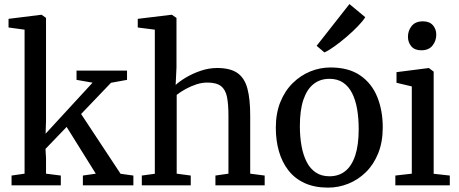

<svg xmlns="http://www.w3.org/2000/svg" viewBox="-20 -890 2204 922"><path d="M35.5 0V-47L98 -56V-747.5L21 -758V-799.5L177 -819H180L201 -804V-309.5L199 -248L424.5 -493L347.5 -506.5V-551H590V-506.5L513 -492.5L369.5 -342.5L559 -55.5L620.5 -47V0H378V-47L440 -56L300 -280.5L198.5 -175L201 -130V-56L272 -47V0Z M723.5 -55.5V-747.5L641.5 -758V-799.5L802 -819H805.5L827.5 -804V-566.5L823.5 -482Q841.5 -499 873.2 -518Q905 -537 944 -550.2Q983 -563.5 1022.5 -563.5Q1085.5 -563.5 1120 -539.5Q1154.5 -515.5 1168 -465Q1181.5 -414.5 1181.5 -336V-56L1251 -47V0H1014.5V-47L1077 -56V-336Q1077 -389.5 1070 -424.5Q1063 -459.5 1041.2 -476.5Q1019.5 -493.5 975.5 -493.5Q949.5 -493.5 922.8 -484.8Q896 -476 871.5 -462.5Q847 -449 828.5 -434.5V-56L896 -47V0H661V-47Z M1304.5 -276.5Q1304.5 -346.5 1326.5 -400.5Q1348.5 -454.5 1386 -491.2Q1423.5 -528 1470.2 -547Q1517 -566 1567 -566Q1654 -566 1709.5 -528Q1765 -490 1791.5 -424.8Q1818 -359.5 1818 -278.5Q1818 -208 1796.2 -154Q1774.5 -100 1737 -63.2Q1699.5 -26.5 1652.5 -7.8Q1605.5 11 1555.5 11Q1490.5 11 1443 -10.8Q1395.5 -32.5 1365 -71.8Q1334.5 -111 1319.5 -163.2Q1304.5 -215.5 1304.5 -276.5ZM1562 -43.5Q1607 -43.5 1638.2 -68.5Q1669.5 -93.5 1686 -144Q1702.5 -194.5 1702.5 -270Q1702.5 -321.5 1695 -365.5Q1687.5 -409.5 1671 -442.2Q1654.5 -475 1627.8 -493.2Q1601 -511.5 1562 -511.5Q1517.5 -511.5 1485.8 -486.5Q1454 -461.5 1437 -411.2Q1420 -361 1420 -284.5Q1420 -233 1428 -189Q1436 -145 1452.8 -112.2Q1469.5 -79.5 1496.8 -61.5Q1524 -43.5 1562 -43.5ZM1537.5 -638.5 1500.5 -670 1658 -870.5 1734 -807.5Q1723 -789.5 1699 -764.5Q1675 -739.5 1645 -713.8Q1615 -688 1586.8 -667.8Q1558.5 -647.5 1538.5 -638.5Z M1878.5 0V-47L1957.5 -56V-475L1884 -492.5V-543.5L2036.5 -563H2040L2062.5 -546V-55.5L2140 -47V0ZM2002.5 -648.5Q1971.5 -648.5 1955.2 -667.5Q1939 -686.5 1939 -713.5Q1939 -742.5 1956.8 -765Q1974.5 -787.5 2010.5 -787.5H2011.5Q2042.5 -787.5 2058.8 -768.8Q2075 -750 2075 -723.5Q2075 -694 2057 -671.2Q2039 -648.5 2003.5 -648.5Z"/></svg>

Font: Merriweather 28pt
Style: Regular
Weight: 400
Version: Version 2.100